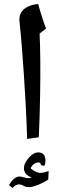

<svg xmlns="http://www.w3.org/2000/svg" viewBox="-20 -697 315 955"><path d="M115 -6Q112 -104 107.5 -182.5Q103 -261 98.5 -329Q94 -397 89 -460Q84 -523 77 -591Q74 -616 85.5 -635Q97 -654 119.5 -664.5Q142 -675 170 -677Q177 -650 187 -618.5Q197 -587 209 -555L177 -530Q180 -469 180.5 -392Q181 -315 179.5 -221Q178 -127 173 -14ZM42 238 25 224Q34 206 48.5 193.5Q63 181 76 181Q82 181 86.5 182Q91 183 98 185Q110 189 122 189Q131 189 137 186Q99 171 99 140Q99 123 110 105.5Q121 88 135 76Q152 61 170 61Q206 61 206 103Q206 115 201 128L183 124Q183 118 180.5 114.5Q178 111 171 111Q160 111 149.5 118.5Q139 126 132 140Q143 150 156.5 156.5Q170 163 182 163Q195 163 222 154L220 196Q196 212 168 223Q140 234 123 234Q117 234 110.5 232.5Q104 231 97 227Q90 223 84 221.5Q78 220 75 220Q59 220 42 238Z"/></svg>

Font: Noto Naskh Arabic SemiBold
Style: Regular
Weight: 600
Designer: Monotype Design Team, David Williams, Mohamad Dakak and Nizar Qandah
Foundry: Monotype Imaging Inc.
Version: Version 2.016